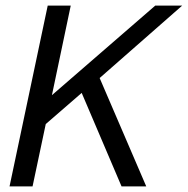

<svg xmlns="http://www.w3.org/2000/svg" viewBox="-20 -664 669 684"><path d="M14 0 150 -644H232L165 -325L533 -644H629L335 -386L501 0H413L271 -333L143 -222L96 0Z"/></svg>

Font: Kanit Light
Style: Italic
Weight: 300
Italic angle: -12°
Designer: Katatrad Team
Foundry: CadsonDemak
Version: Version 2.000; ttfautohint (v1.8.3)